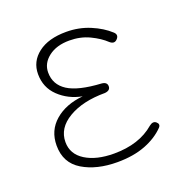

<svg xmlns="http://www.w3.org/2000/svg" viewBox="-97 -582 676 687"><g transform="rotate(-20 241.5 -238.5)"><path d="M238 12Q159 12 106 -20Q53 -52 53 -118Q53 -175 94 -210.5Q135 -246 201 -252Q149 -262 113.5 -296Q78 -330 78 -381Q78 -429 117 -459Q156 -489 224 -489Q272 -489 314 -471.5Q356 -454 384 -428Q398 -415 384 -401Q372 -389 357 -402Q335 -423 300.5 -439.5Q266 -456 224 -456Q175 -456 144.5 -432.5Q114 -409 114 -374Q114 -328 153.5 -302.5Q193 -277 281 -272Q301 -270 301 -254Q301 -238 280 -236Q195 -236 141 -204Q87 -172 87 -119Q87 -73 128.5 -47Q170 -21 237 -21Q333 -21 391 -71Q406 -83 417 -74Q429 -64 419 -53Q390 -23 344.5 -5.5Q299 12 238 12Z"/></g></svg>

Font: Zen Maru Gothic Light
Style: Regular
Weight: 300
Designer: Yoshimichi Ohira
Foundry: Positype
Version: Version 1.001